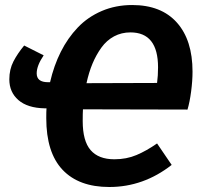

<svg xmlns="http://www.w3.org/2000/svg" viewBox="-20 -728 795 764"><path d="M726.1 -292 310.1 -293Q309.1 -276.9 309.1 -246.1Q309.1 -167 340.6 -130.6Q372.1 -94.2 435.1 -94.2Q483.4 -94.2 523.2 -111.1Q563 -127.9 605 -157.2L663.1 -71.8Q550.8 16.1 415 16.1Q293.5 16.1 228.8 -52.5Q164.1 -121.1 164.1 -257.8Q164.1 -283.7 165 -296.9H158.2Q89.4 -298.3 53.2 -329.8Q17.1 -361.3 17.1 -412.1Q17.1 -451.7 33.4 -483.4Q49.8 -515.1 76.2 -546.9L153.8 -507.8Q126 -466.8 126 -436Q126 -400.9 170.9 -400.9H179.2Q194.3 -466.8 221.9 -521.7Q249.5 -576.7 289.6 -618.7Q329.6 -660.6 385 -684.3Q440.4 -708 505.9 -708Q621.6 -708 683.8 -638.2Q746.1 -568.4 746.1 -442.9Q746.1 -406.7 740.5 -364Q734.9 -321.3 726.1 -292ZM499 -599.1Q463.4 -599.1 433.8 -583.3Q404.3 -567.4 383.5 -538.6Q362.8 -509.8 348.1 -474.9Q333.5 -439.9 324.2 -397L605 -397.9Q608.9 -427.2 608.9 -460Q608.9 -599.1 499 -599.1Z"/></svg>

Font: FiraGO SemiBold
Style: Italic
Weight: 600
Italic angle: -8°
Designer: bBox Type GmbH
Foundry: bBox Type GmbH
Version: Version 1.001;PS 001.001;hotconv 1.0.88;makeotf.lib2.5.64775